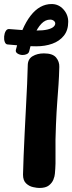

<svg xmlns="http://www.w3.org/2000/svg" viewBox="-77 -932 359 956"><path d="M119.1 3.9Q107.4 3.9 87.9 -0.3Q68.3 -4.4 52.9 -18.9Q37.6 -33.3 37.6 -62.4Q38.3 -100.6 40.6 -155Q42.9 -209.4 45.9 -272.4Q49 -335.4 52.3 -397.9Q55.6 -460.4 58.1 -514.9Q60.6 -569.4 61.2 -606.2Q61.4 -637.9 85.2 -652.1Q109 -666.2 141.6 -666.2Q185.3 -666.2 202.3 -645.6Q219.3 -624.9 218.3 -598.6Q217.1 -550 214.3 -509.9Q211.6 -469.8 208 -423.6Q204.4 -377.4 201.7 -311.8Q198.1 -230.3 199.4 -172.3Q200.8 -114.2 196.4 -68Q195.7 -54.7 188.9 -37.8Q182.2 -21 166.3 -8.6Q150.4 3.9 119.1 3.9ZM68.7 -677.9Q66.7 -667.6 57.1 -662.9Q47.4 -658.2 36.3 -658.2Q21.7 -658.2 10.4 -665.4Q-0.9 -672.6 2.1 -684.1Q30.7 -796.6 75.6 -854.2Q120.6 -911.9 180.1 -911.9Q214.9 -911.9 238.8 -885.4Q262.7 -858.9 262.7 -823.7Q262.7 -781.3 240.9 -754.2Q219.2 -727.1 183.3 -714.3Q147.4 -701.4 103.3 -701.4Q69.6 -701.4 32.8 -704.4Q-3.9 -707.4 -39.8 -710.7Q-49.1 -711.7 -53.4 -723.6Q-57.7 -735.4 -56.3 -751Q-54.9 -766.6 -48.4 -777.4Q-42 -788.3 -30.7 -787.3Q8.9 -783.6 42.3 -781.7Q75.7 -779.9 102.8 -779.9Q138.3 -779.9 159.2 -785Q180 -790.1 189.1 -798.2Q198.1 -806.3 198.1 -815Q198.1 -822.9 190.6 -828.7Q183 -834.4 173 -834.4Q148.6 -834.4 128.8 -813.6Q109 -792.7 94 -757.3Q79 -722 68.7 -677.9Z"/></svg>

Font: Playpen Sans Arabic
Style: Regular
Weight: 400
Designer: Azza Alameddine, Laura Meseguer, Veronika Burian, José Scaglione
Foundry: TypeTogether
Version: Version 2.000